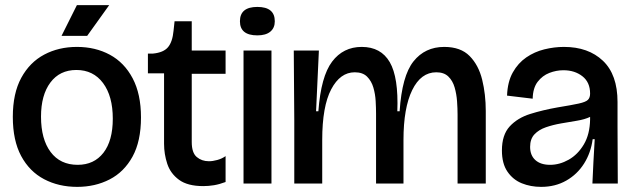

<svg xmlns="http://www.w3.org/2000/svg" viewBox="-20 -716 2468 749"><path d="M281 13Q209 13 152 -17Q95 -47 62.5 -107.5Q30 -168 30 -260Q30 -352 63 -412.5Q96 -473 152.5 -503Q209 -533 280 -533Q352 -533 408.5 -502.5Q465 -472 497.5 -410.5Q530 -349 530 -258Q530 -165 497 -105Q464 -45 407.5 -16Q351 13 281 13ZM283 -73Q347 -73 383.5 -120Q420 -167 420 -253Q420 -341 382 -392Q344 -443 278 -443Q213 -443 176.5 -394Q140 -345 140 -261Q140 -173 177.5 -123Q215 -73 283 -73ZM320 -576H220L280 -696H406Z M773 10Q712 10 678.5 -14.5Q645 -39 632.5 -77Q620 -115 620 -155V-430H557V-507H577Q618 -511 635.5 -532Q653 -553 657 -596L661 -633H728V-519H860V-428H728V-162Q728 -120 747.5 -103.5Q767 -87 795 -87Q810 -87 828 -92Q846 -97 860 -107V-6Q836 3 815 6.5Q794 10 773 10Z M930 0V-519H1039V0ZM984 -578Q916 -578 916 -633Q916 -689 984 -689Q1052 -689 1052 -633Q1052 -607 1034.5 -592.5Q1017 -578 984 -578Z M1128 0V-246L1126 -519H1224L1213 -282H1222Q1232 -418 1275.5 -475.5Q1319 -533 1391 -533Q1466 -533 1500.5 -473.5Q1535 -414 1530 -282H1539Q1548 -420 1593 -476.5Q1638 -533 1713 -533Q1777 -533 1812 -497.5Q1847 -462 1861 -405Q1875 -348 1875 -283V0H1765V-269Q1765 -292 1763 -320.5Q1761 -349 1753.5 -375Q1746 -401 1729 -417.5Q1712 -434 1682 -434Q1622 -434 1588 -364.5Q1554 -295 1554 -170V0H1447V-273Q1447 -294 1445.5 -321.5Q1444 -349 1436.5 -374.5Q1429 -400 1412 -417Q1395 -434 1364 -434Q1307 -434 1272 -367.5Q1237 -301 1237 -170V0Z M2091 13Q2050 13 2015.5 -1Q1981 -15 1959.5 -46.5Q1938 -78 1938 -129Q1938 -190 1968.5 -223Q1999 -256 2048.5 -271.5Q2098 -287 2155 -297Q2210 -306 2237.5 -312Q2265 -318 2273.5 -326.5Q2282 -335 2282 -351Q2282 -395 2252 -418.5Q2222 -442 2178 -442Q2150 -442 2123 -431.5Q2096 -421 2077.5 -397Q2059 -373 2058 -331L1958 -343Q1960 -397 1980.5 -433.5Q2001 -470 2033 -492Q2065 -514 2103.5 -523.5Q2142 -533 2180 -533Q2275 -533 2332 -479Q2389 -425 2389 -318V-221Q2389 -166 2389.5 -110.5Q2390 -55 2390 0H2291Q2293 -43 2295 -84.5Q2297 -126 2300 -173H2292Q2285 -120 2258.5 -78Q2232 -36 2189 -11.5Q2146 13 2091 13ZM2126 -73Q2163 -73 2198.5 -93Q2234 -113 2257.5 -152.5Q2281 -192 2282 -250V-260Q2261 -250 2230.5 -245Q2200 -240 2168.5 -234.5Q2137 -229 2109.5 -219.5Q2082 -210 2065 -192Q2048 -174 2048 -143Q2048 -110 2068.5 -91.5Q2089 -73 2126 -73Z"/></svg>

Font: Bricolage Grotesque 48pt Medium
Style: Regular
Weight: 500
Designer: Mathieu Triay
Foundry: Atelier Triay
Version: Version 1.000; ttfautohint (v1.8.4.7-5d5b);gftools[0.9.32]